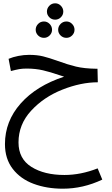

<svg xmlns="http://www.w3.org/2000/svg" viewBox="-20 -748 679 1162"><path d="M599 339Q483 394 360 394Q263 394 183.5 364.5Q104 335 57 274Q10 213 10 124Q10 -14 105 -121.5Q200 -229 368 -284L340 -293Q285 -312 240 -322.5Q195 -333 141 -333Q115 -333 95.5 -329.5Q76 -326 46 -318L32 -392Q58 -403 91 -409.5Q124 -416 156 -416Q204 -416 240.5 -407Q277 -398 330 -379Q390 -357 440 -345Q490 -333 561 -332H570L572 -250Q470 -250 357.5 -205.5Q245 -161 168.5 -78Q92 5 92 114Q92 213 170 262Q248 311 370 311Q469 311 571 271ZM264 -678Q264 -698 278.5 -713Q293 -728 314 -728Q334 -728 348.5 -713Q363 -698 363 -678Q363 -658 348.5 -643.5Q334 -629 314 -629Q293 -629 278.5 -643.5Q264 -658 264 -678ZM196 -568Q196 -588 210.5 -603Q225 -618 246 -618Q266 -618 280.5 -603Q295 -588 295 -568Q295 -548 280.5 -533.5Q266 -519 246 -519Q225 -519 210.5 -533.5Q196 -548 196 -568ZM332 -568Q332 -588 346.5 -603Q361 -618 382 -618Q402 -618 416.5 -603Q431 -588 431 -568Q431 -548 416.5 -533.5Q402 -519 382 -519Q361 -519 346.5 -533.5Q332 -548 332 -568Z"/></svg>

Font: Noto Sans Arabic
Style: Regular
Weight: 400
Designer: Nadine Chahine
Foundry: Monotype Imaging Inc.
Version: Version 1.001